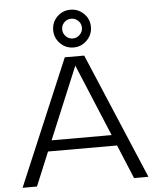

<svg xmlns="http://www.w3.org/2000/svg" viewBox="-62 -1012 864 1064"><g transform="rotate(-5 370.0 -480.0)"><path d="M720 0H640L562 -188H178L100 0H20L316 -700H424ZM537 -248 370 -649 203 -248ZM265 -855Q265 -899 295.5 -929.5Q326 -960 370 -960Q413 -960 444 -929.5Q475 -899 475 -855Q475 -812 444 -781Q413 -750 370 -750Q326 -750 295.5 -781Q265 -812 265 -855ZM425 -855Q425 -878 408.5 -894Q392 -910 370 -910Q347 -910 331 -894Q315 -878 315 -855Q315 -833 331 -816.5Q347 -800 370 -800Q392 -800 408.5 -816.5Q425 -833 425 -855Z"/></g></svg>

Font: Goli Light
Style: Regular
Weight: 300
Designer: jaikishan Patel
Foundry: MagicType
Version: Version 1.000